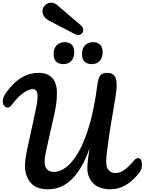

<svg xmlns="http://www.w3.org/2000/svg" viewBox="-21 -1382 1060 1407"><path d="M332 5Q244 5 203 -43.5Q162 -92 162 -166Q162 -190 165.5 -217Q169 -244 175 -273L237 -559Q242 -582 248 -612.5Q254 -643 254 -681Q254 -707 244 -718Q234 -729 219 -729Q191 -729 151.5 -702Q112 -675 65 -613Q50 -593 35 -593.5Q20 -594 9.5 -607.5Q-1 -621 -1 -638Q-1 -652 5 -669Q11 -686 27 -708Q51 -741 84.5 -773.5Q118 -806 163 -827Q208 -848 266 -848Q325 -848 360.5 -812Q396 -776 396 -702Q396 -646 387.5 -598Q379 -550 365 -491L324 -308Q318 -280 312 -252.5Q306 -225 306 -192Q306 -161 323.5 -141.5Q341 -122 375 -122Q417 -122 462.5 -155.5Q508 -189 552 -263.5Q596 -338 632.5 -459.5Q669 -581 692 -757Q698 -803 711 -825.5Q724 -848 765 -848Q800 -848 817 -827.5Q834 -807 834 -759Q834 -722 822.5 -653Q811 -584 795 -490.5Q779 -397 765 -284Q761 -257 759 -237.5Q757 -218 757 -198Q757 -155 776 -134.5Q795 -114 825 -114Q858 -114 890 -136.5Q922 -159 964 -209Q972 -218 978.5 -220.5Q985 -223 991 -223Q1005 -223 1012 -210.5Q1019 -198 1019 -178Q1019 -164 1016 -148Q1013 -132 1000 -116Q948 -52 897 -23.5Q846 5 790 5Q704 5 661.5 -39.5Q619 -84 619 -148Q619 -176 623.5 -213Q628 -250 635 -296Q586 -151 509.5 -73Q433 5 332 5ZM650 -912Q619 -912 599.5 -929.5Q580 -947 580 -986Q580 -1027 602 -1050Q624 -1073 661 -1073Q692 -1073 711.5 -1055.5Q731 -1038 731 -999Q731 -958 709 -935Q687 -912 650 -912ZM442 -912Q411 -912 391.5 -929.5Q372 -947 372 -986Q372 -1027 394 -1050Q416 -1073 453 -1073Q484 -1073 503.5 -1055.5Q523 -1038 523 -999Q523 -958 501 -935Q479 -912 442 -912ZM551 -1126Q547 -1126 541 -1127Q535 -1128 530 -1131L343 -1228Q315 -1243 302.5 -1261.5Q290 -1280 290 -1299Q290 -1325 309 -1343.5Q328 -1362 354 -1362Q365 -1362 376.5 -1358Q388 -1354 398 -1345L570 -1198Q589 -1182 589 -1162Q589 -1147 578.5 -1136.5Q568 -1126 551 -1126Z"/></svg>

Font: Pacifico
Style: Regular
Weight: 400
Designer: Vernon Adams
Foundry: Vernon Adams
Version: Version 3.010; ttfautohint (v1.8.4.7-5d5b)